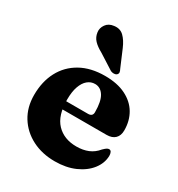

<svg xmlns="http://www.w3.org/2000/svg" viewBox="-178 -850 904 977"><g transform="rotate(30 274.0 -361.5)"><path d="M517.9 -300.3Q517.9 -269.2 500.6 -252.3Q483.4 -235.3 450.9 -235.3H146.6V-280.8H315.8Q342.5 -280.8 342.5 -305.5Q342.5 -369.7 323.2 -400.2Q303.9 -430.6 271.7 -430.6Q247.3 -430.6 228.3 -414.7Q209.3 -398.8 198.3 -367.7Q187.4 -336.7 187.4 -291.5Q187.4 -197.7 230.6 -152.4Q273.9 -107.1 347 -107.1Q385.5 -107.1 415.6 -119.5Q445.8 -131.9 468.2 -159.4Q480 -170.9 486.4 -174.9Q492.9 -179 499.3 -179Q508.3 -179 512.5 -170.3Q516.7 -161.7 516.6 -149.3Q515.6 -106 486.5 -68.8Q457.4 -31.6 406.6 -9.2Q355.9 13.2 289.2 13.2Q214.7 13.2 156.1 -16.8Q97.5 -46.8 63.8 -100.8Q30.1 -154.8 30.1 -227.1Q30.1 -305.9 61.5 -365.3Q92.9 -424.8 152.4 -458.2Q211.9 -491.6 295.3 -491.6Q367.5 -491.6 417.2 -466.9Q466.9 -442.3 492.4 -399.2Q517.9 -356.1 517.9 -300.3ZM301.5 -659.1 343.2 -561Q348 -552.5 349.3 -544.5Q350.7 -536.5 343.8 -529.7Q337.8 -524.1 327.6 -523.8Q317.5 -523.6 308.6 -527.5L219.7 -584.1Q187.9 -601.3 170.7 -619.7Q153.5 -638.1 150.1 -664.4Q146.6 -688.1 161.8 -709.7Q177 -731.3 207.7 -734.7Q241.4 -739.4 263.4 -718.2Q285.4 -697 301.5 -659.1Z"/></g></svg>

Font: Fraunces
Style: Regular
Weight: 900
Version: Version 1.000;[b76b70a41]